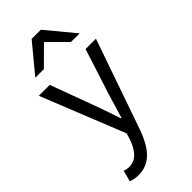

<svg xmlns="http://www.w3.org/2000/svg" viewBox="-294 -790 1054 1054"><g transform="rotate(-45 233.5 -263.0)"><path d="M90.3 209.5Q73.5 209.5 59.3 206.5Q45.2 203.5 33.2 198.8L50.6 134.7Q60.1 137.7 69.1 139.5Q78.1 141.2 86.4 141.2Q127.7 141.2 154.6 111.4Q181.4 81.6 196 36.9L207.1 1L12 -486.1H96.8L196 -217Q207.6 -185.5 219.7 -149.9Q231.8 -114.3 243.3 -80H247.3Q257.9 -113.5 268.2 -149.2Q278.6 -184.8 288.2 -217L374.8 -486.1H455.4L272.3 40Q255.1 88.1 231.3 126.5Q207.5 165 173.2 187.2Q139 209.5 90.3 209.5ZM68.5 -570 204.8 -734.7H276.4L412.7 -570H345.9L242.6 -672.8H238.6L135.3 -570Z"/></g></svg>

Font: Source Sans 3 VF
Style: Regular
Weight: 200
Designer: Paul D. Hunt
Foundry: Adobe
Version: Version 3.046;hotconv 1.0.118;makeotfexe 2.5.65603